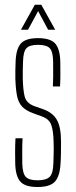

<svg xmlns="http://www.w3.org/2000/svg" viewBox="-20 -762 312 788"><path d="M134 5.5Q82.5 5.5 63 -17.2Q43.5 -40 42.5 -92Q42 -113.5 42 -139Q42 -164.5 43.5 -194.5H72.5Q71 -163.5 71.2 -138.2Q71.5 -113 71.5 -90.5Q72.5 -50.5 85.8 -36.2Q99 -22 134 -22Q169.5 -22 183.8 -36.2Q198 -50.5 199 -90.5Q199.5 -106 200 -121.5Q200.5 -137 200.5 -151.5Q200.5 -166 200 -179.5Q199 -226 190.2 -249.8Q181.5 -273.5 152.5 -284L115.5 -297.5Q85.5 -308.5 70.5 -324.8Q55.5 -341 50 -368Q44.5 -395 43 -439Q42.5 -457.5 43 -473Q43.5 -488.5 44 -507Q45.5 -560 65 -582.8Q84.5 -605.5 136 -605.5Q187.5 -605.5 207 -582.8Q226.5 -560 227.5 -507.5Q227.5 -487 227.8 -462Q228 -437 226.5 -407H197Q198 -427 198.2 -444.8Q198.5 -462.5 198.2 -478.8Q198 -495 198 -509Q197.5 -549.5 184.5 -563.8Q171.5 -578 136 -578Q101 -578 88.2 -563.8Q75.5 -549.5 74.5 -509Q74 -489 73.5 -473.2Q73 -457.5 73.5 -439.5Q74.5 -394 81 -366.8Q87.5 -339.5 119.5 -327L156.5 -314Q195.5 -300.5 213 -270.8Q230.5 -241 230.5 -180Q230.5 -160 230.2 -136Q230 -112 228.5 -91.5Q226 -40 206 -17.2Q186 5.5 134 5.5ZM66 -640 123 -742.5H149.5L206.5 -640H177.5L136.5 -716.5L95 -640Z"/></svg>

Font: Big Shoulders Display Thin ExtraLight
Style: Regular
Weight: 250
Version: Version 2.002